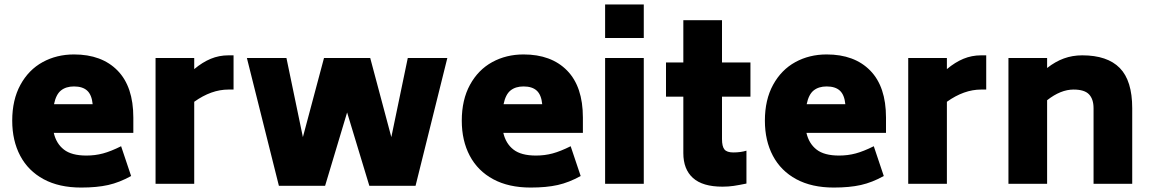

<svg xmlns="http://www.w3.org/2000/svg" viewBox="-20 -827 5180 864"><path d="M369 -127Q408 -127 443.5 -136.5Q479 -146 525 -169L570 -35Q518 -6 467 5.5Q416 17 345 17Q246 17 176.5 -20.5Q107 -58 71 -126Q35 -194 35 -284Q35 -378 72 -445.5Q109 -513 172 -547.5Q235 -582 313 -582Q438 -582 509 -509.5Q580 -437 580 -298V-229H222Q233 -181 267.5 -154Q302 -127 369 -127ZM223 -358H397Q393 -400 372.5 -419Q352 -438 313 -438Q277 -438 254.5 -420Q232 -402 223 -358Z M1031 -578V-424H1008Q931 -424 854 -369V0H680V-566H854V-516Q891 -547 928.5 -562.5Q966 -578 1008 -578Z M1993 -566 1850 9H1642L1542 -321L1443 9H1235L1091 -566H1269L1343 -210L1438 -566H1646L1741 -210L1815 -566Z M2392 -127Q2431 -127 2466.5 -136.5Q2502 -146 2548 -169L2593 -35Q2541 -6 2490 5.5Q2439 17 2368 17Q2269 17 2199.5 -20.5Q2130 -58 2094 -126Q2058 -194 2058 -284Q2058 -378 2095 -445.5Q2132 -513 2195 -547.5Q2258 -582 2336 -582Q2461 -582 2532 -509.5Q2603 -437 2603 -298V-229H2245Q2256 -181 2290.5 -154Q2325 -127 2392 -127ZM2246 -358H2420Q2416 -400 2395.5 -419Q2375 -438 2336 -438Q2300 -438 2277.5 -420Q2255 -402 2246 -358Z M2703 -807H2877V-656H2703ZM2703 -566H2877V0H2703Z M3229 -392V-201Q3229 -168 3240 -154.5Q3251 -141 3280 -141Q3313 -141 3339 -149V-1Q3305 6 3281.5 9.5Q3258 13 3231 13Q3142 13 3098.5 -26Q3055 -65 3055 -138V-392H2977V-546H3055V-736H3229V-546H3357V-392Z M3756 -127Q3795 -127 3830.5 -136.5Q3866 -146 3912 -169L3957 -35Q3905 -6 3854 5.5Q3803 17 3732 17Q3633 17 3563.5 -20.5Q3494 -58 3458 -126Q3422 -194 3422 -284Q3422 -378 3459 -445.5Q3496 -513 3559 -547.5Q3622 -582 3700 -582Q3825 -582 3896 -509.5Q3967 -437 3967 -298V-229H3609Q3620 -181 3654.5 -154Q3689 -127 3756 -127ZM3610 -358H3784Q3780 -400 3759.5 -419Q3739 -438 3700 -438Q3664 -438 3641.5 -420Q3619 -402 3610 -358Z M4418 -578V-424H4395Q4318 -424 4241 -369V0H4067V-566H4241V-516Q4278 -547 4315.5 -562.5Q4353 -578 4395 -578Z M5075 -340V0H4901V-340Q4901 -381 4880.5 -402.5Q4860 -424 4811 -424Q4753 -424 4692 -376V0H4518V-566H4692V-521Q4729 -550 4767.5 -564Q4806 -578 4850 -578Q4963 -578 5019 -521Q5075 -464 5075 -340Z"/></svg>

Font: Biryani Heavy
Style: Regular
Weight: 900
Designer: Dan Reynolds and Mathieu Réguer
Foundry: Dan Reynolds and Mathieu Réguer
Version: Version 1.003; ttfautohint (v1.1) -l 5 -r 5 -G 72 -x 0 -D la